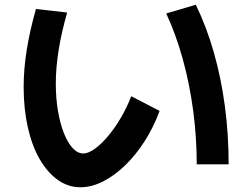

<svg xmlns="http://www.w3.org/2000/svg" viewBox="-20 -759 1040 812"><path d="M320 33Q268 33 224 1.5Q180 -30 147.5 -86.5Q115 -143 97.5 -221Q80 -299 80 -392Q80 -466 93 -547.5Q106 -629 132 -721L264 -706Q240 -622 228 -547.5Q216 -473 216 -406Q216 -344 225 -290.5Q234 -237 250 -196.5Q266 -156 287 -133Q308 -110 332 -110Q354 -110 381.5 -130Q409 -150 437.5 -184Q466 -218 491.5 -261.5Q517 -305 535 -352L655 -290Q630 -222 592.5 -163Q555 -104 509.5 -60Q464 -16 415.5 8.5Q367 33 320 33ZM812 -64Q812 -178 797 -291Q782 -404 753 -509Q724 -614 683 -702L808 -739Q853 -647 884 -538.5Q915 -430 931 -310.5Q947 -191 947 -64Z"/></svg>

Font: M PLUS 1 Code
Style: Regular
Weight: 400
Designer: Coji Morishita
Foundry: UNDERFOREST DESIGN
Version: Version 1.005